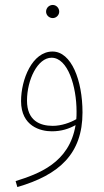

<svg xmlns="http://www.w3.org/2000/svg" viewBox="-20 -525 418 775"><path d="M193 -452C207 -452 219 -464 219 -478C219 -493 207 -505 193 -505C178 -505 166 -493 166 -478C166 -464 178 -452 193 -452ZM50 230C219 181 313 96 313 -71C313 -201 268 -317 192 -317C110 -317 65 -204 65 -117C65 -15 144 5 189 5C228 5 258 -5 285 -20C260 133 135 177 43 206ZM89 -119C89 -203 132 -292 188 -292C254 -292 289 -176 289 -75C289 -64 289 -54 288 -44C264 -30 228 -17 193 -17C141 -17 89 -38 89 -119Z"/></svg>

Font: Noto Sans Arabic ExtCond Thin
Style: Regular
Weight: 100
Width: 2
Designer: Monotype Design Team, Nadine Chahine, Nizar Qandah and Khaled Hosny
Foundry: Monotype Imaging Inc.
Version: Version 2.012